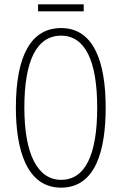

<svg xmlns="http://www.w3.org/2000/svg" viewBox="-20 -853 559 883"><path d="M365 -833H155V-801H365ZM466 -358C466 -569 411 -724 261 -724C126 -724 53 -602 53 -358C53 -170 100 10 261 10C420 10 466 -162 466 -358ZM92 -358C92 -569 146 -689 261 -689C372 -689 427 -572 427 -358C427 -141 372 -26 261 -26C152 -26 92 -146 92 -358Z"/></svg>

Font: Noto Sans Ethiopic ExtraCondensed ExtraLight
Style: Regular
Weight: 200
Width: 2
Designer: Monotype Design Team
Foundry: Monotype Imaging Inc.
Version: Version 2.102